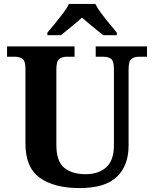

<svg xmlns="http://www.w3.org/2000/svg" viewBox="-20 -951 787 981"><path d="M387 10Q257 10 183.5 -42.5Q110 -95 110 -218V-600Q110 -640 94.5 -650.5Q79 -661 59 -661H16V-714H361V-661H319Q298 -661 283 -650Q268 -639 268 -596V-210Q268 -126 308.5 -93.5Q349 -61 417 -61Q484 -61 523 -96.5Q562 -132 562 -208V-600Q562 -640 547 -650.5Q532 -661 511 -661H469V-714H731V-661H688Q667 -661 652 -650Q637 -639 637 -596V-206Q637 -106 577.5 -48Q518 10 387 10ZM222 -784Q238 -803 259.5 -829Q281 -855 301.5 -882Q322 -909 332 -931H467Q478 -909 498 -882Q518 -855 540 -829Q562 -803 577 -784V-771H508Q494 -782 474 -798Q454 -814 434 -831Q414 -848 399 -861Q377 -841 344.5 -814.5Q312 -788 291 -771H222Z"/></svg>

Font: Noto Serif Toto
Style: Bold
Weight: 700
Designer: Monotype Design Team
Foundry: Monotype Imaging Inc.
Version: Version 2.001; ttfautohint (v1.8.4.7-5d5b)